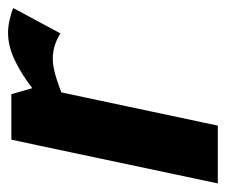

<svg xmlns="http://www.w3.org/2000/svg" viewBox="-66 -486 548 465"><g transform="rotate(-90 207.5 -254.0)"><path d="M295.7 -399.7 359 -508ZM86.3 -430 228.7 -440 135.3 0H-4.7ZM358.7 -381.3Q343.3 -390.7 328.3 -395.2Q313.3 -399.7 295.7 -399.7L359 -508Q375 -508 391.5 -504.3Q408 -500.7 420 -495.3ZM228.7 -440 86.3 -430 101.3 -500H211.3ZM124 -336.7 114.3 -340Q114.3 -340 129 -357Q143.7 -374 168.8 -399Q194 -424 225.7 -449Q257.3 -474 292.2 -491Q327 -508 360 -508L296.7 -399.7Q276.7 -399.7 247.5 -390.2Q218.3 -380.7 190.2 -368.2Q162 -355.7 143 -346.2Q124 -336.7 124 -336.7Z"/></g></svg>

Font: Epunda Sans Light
Style: Italic
Weight: 300
Italic angle: -12.0243°
Designer: Simon Atzbach
Foundry: typofactur
Version: Version 2.204